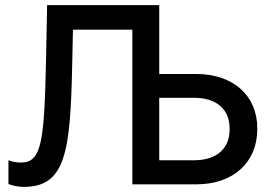

<svg xmlns="http://www.w3.org/2000/svg" viewBox="-20 -720 1065 750"><path d="M73 10C236 10 255 -126 262 -466L265 -604H497V0H748C891 0 985 -86 985 -215V-219C985 -348 889 -431 747 -431H602V-700H164L160 -491C153 -164 143 -85 61 -85C44 -85 29 -88 13 -94V-1C32 6 52 10 73 10ZM602 -94V-338H738C826 -338 877 -293 877 -218V-215C877 -139 826 -94 738 -94Z"/></svg>

Font: Fixel Display Medium
Style: Regular
Weight: 500
Designer: AlfaBravo + MacPaw
Foundry: Kyrylo Tkachov, Marchela Mozhyna, Serhii Makarenko, Maria Weinstein, Zakhar Kryvoshyya
Version: Version 1.211